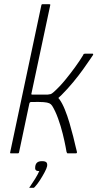

<svg xmlns="http://www.w3.org/2000/svg" viewBox="-20 -726 466 909"><path d="M28 -4 176 -702Q177 -706 180 -706H214Q219 -706 218 -702L129 -284Q128 -282 128.5 -280Q129 -278 133 -278Q152 -278 169.5 -278Q187 -278 205 -278Q215 -279 220 -280.5Q225 -282 234 -290Q262 -315 287.5 -346Q313 -377 335.5 -408Q358 -439 373 -464Q375 -470 377.5 -471Q380 -472 384 -472H417Q420 -472 421 -470.5Q422 -469 420 -465Q420 -465 407.5 -446.5Q395 -428 374 -398.5Q353 -369 326.5 -337Q300 -305 272 -277Q268 -273 264 -269.5Q260 -266 256 -262Q257 -261 259 -259Q261 -257 262 -255Q275 -237 287 -207.5Q299 -178 309 -144Q319 -110 326.5 -80Q334 -50 338.5 -30Q343 -10 344 -8Q346 0 339 0Q336 0 331 0Q326 0 321 0Q316 0 311 0Q306 0 303 0Q299 0 298 -0.5Q297 -1 295 -7Q295 -7 290.5 -31.5Q286 -56 277 -92.5Q268 -129 255 -165Q242 -201 227 -225Q222 -233 213.5 -237Q205 -241 186 -242.5Q167 -244 127 -243Q121 -243 119 -236L70 -4Q69 0 65 0H31Q27 0 28 -4ZM203 61Q201 71 191.5 89Q182 107 169.5 126.5Q157 146 144 160Q141 163 140 163Q138 163 131 163Q124 163 119 163Q119 162 119 161.5Q119 161 123 156Q133 142 146 121Q159 100 166 84Q152 84 148.5 78Q145 72 147 61Q149 49 156.5 43Q164 37 179 37Q194 37 199.5 42.5Q205 48 203 61Z"/></svg>

Font: Glory Thin ExtraLight
Style: Italic
Weight: 250
Italic angle: -12°
Version: Version 1.011